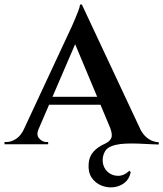

<svg xmlns="http://www.w3.org/2000/svg" viewBox="-40 -638 722 849"><path d="M131 -69Q119 -41 133.5 -25.5Q148 -10 165 -10H173V0H-20V-10Q-20 -10 -16 -10Q-12 -10 -12 -10Q9 -10 30.5 -23.5Q52 -37 67 -69ZM322 -618 326 -521 103 -3H36L270 -505Q272 -508 278 -522Q284 -536 292 -554.5Q300 -573 306.5 -590.5Q313 -608 314 -618ZM322 -618 609 -6H475L280 -472ZM420 -210V-175H163V-210ZM470 3Q436 11 424.5 31Q413 51 414 75Q416 103 435 121Q454 139 481 139.5Q508 140 532 117L538 123Q532 154 510.5 170.5Q489 187 461.5 190Q434 193 407.5 182Q381 171 365 147Q349 123 352 86Q354 54 373.5 32.5Q393 11 425 -3Q443 -11 451 -25.5Q459 -40 448 -70L580 -67Q592 -44 607.5 -31Q623 -18 638 -13.5Q653 -9 662 -9V1Q647 1 623 -0.5Q599 -2 571.5 -3Q544 -4 517 -3Q490 -2 470 3Z"/></svg>

Font: Cinzel SemiBold
Style: Regular
Weight: 600
Designer: Natanael Gama
Version: Version 2.000